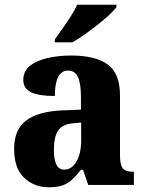

<svg xmlns="http://www.w3.org/2000/svg" viewBox="-20 -786 616 816"><path d="M187 10Q126 10 83 -30Q40 -70 40 -154Q40 -235 91.5 -274Q143 -313 248 -317L324 -320V-374Q324 -430 311.5 -458Q299 -486 269 -486Q241 -486 227 -458Q213 -430 213 -378Q145 -378 112 -394Q79 -410 79 -446Q79 -483 106.5 -505.5Q134 -528 180.5 -539Q227 -550 282 -550Q386 -550 438 -512Q490 -474 490 -380V-126Q490 -85 502 -70.5Q514 -56 546 -56H549V0H355L333 -64H324Q303 -38 285 -21.5Q267 -5 244 2.5Q221 10 187 10ZM252 -65Q285 -65 305 -99.5Q325 -134 325 -191V-265L291 -262Q244 -258 226.5 -230.5Q209 -203 209 -150Q209 -65 252 -65ZM213 -619Q227 -639 245.5 -664.5Q264 -690 281 -717Q298 -744 308 -766H475V-756Q466 -743 445 -723.5Q424 -704 396.5 -682Q369 -660 340.5 -640Q312 -620 288 -606H213Z"/></svg>

Font: Noto Serif SemiCondensed ExtraBold
Style: Regular
Weight: 800
Width: 4
Designer: Monotype Design Team
Foundry: Monotype Imaging Inc.
Version: Version 2.015